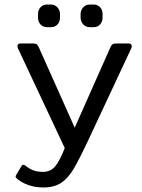

<svg xmlns="http://www.w3.org/2000/svg" viewBox="-20 -672 629 848"><path d="M148 -594V-610Q148 -628 159 -640Q170 -652 188 -652H205Q222 -652 233.5 -639.5Q245 -627 245 -610V-594Q245 -576 234 -564Q223 -552 205 -552H188Q170 -552 159 -564Q148 -576 148 -594ZM336 -594V-610Q336 -627 347.5 -639.5Q359 -652 376 -652H393Q411 -652 422 -640Q433 -628 433 -610V-594Q433 -576 422 -564Q411 -552 393 -552H376Q359 -552 347.5 -564.5Q336 -577 336 -594ZM56 118Q49 112 49 108Q49 105 52 100L74 63Q78 56 83 56Q88 56 93 60Q110 74 127.5 80.5Q145 87 170 87Q203 87 223 63.5Q243 40 266 -18L60 -457Q57 -463 57 -468Q57 -480 71 -480H124Q137 -480 141.5 -477Q146 -474 151 -464L310 -108L468 -464Q473 -474 477.5 -477Q482 -480 495 -480H548Q562 -480 562 -468Q562 -463 559 -457L370 -53Q329 34 304.5 75Q280 116 249.5 136Q219 156 171 156Q136 156 106 145.5Q76 135 56 118Z"/></svg>

Font: Mitr Light
Style: Regular
Weight: 300
Designer: Thanarat Vachiruckul
Foundry: Cadson Demak
Version: Version 1.003